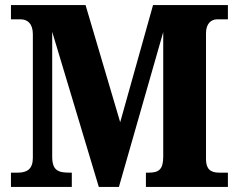

<svg xmlns="http://www.w3.org/2000/svg" viewBox="-20 -734 936 754"><path d="M23 0H262V-56H254C210 -56 185 -63 185 -119V-609L368 0H447L621 -608V-119C621 -70 605 -56 565 -56H553V0H875V-56H840C806 -56 789 -71 789 -109V-604C789 -643 811 -658 832 -658H875V-714H581L452 -254L316 -714H23V-658H62C86 -658 109 -643 109 -600V-114C109 -70 86 -56 50 -56H23Z"/></svg>

Font: Noto Serif Sinhala SemiCondensed ExtraBold
Style: Regular
Weight: 800
Width: 4
Designer: Jelle Bosma - Monotype Design Team
Foundry: Monotype Imaging Inc.
Version: Version 2.007